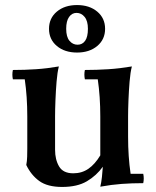

<svg xmlns="http://www.w3.org/2000/svg" viewBox="-20 -725 619 760"><path d="M377 -110 387 -65Q362 -30 324 -7.5Q286 15 226 15Q168 15 135.5 -8.5Q103 -32 84 -72Q87 -87 87.5 -104.5Q88 -122 88 -137V-264Q88 -343 78 -411H31Q27 -430 31 -448Q78 -448 122.5 -451Q167 -454 213 -462Q207 -439 204 -402.5Q201 -366 199.5 -328.5Q198 -291 198 -264V-132Q198 -93 214 -66Q230 -39 270 -39Q304 -39 330 -57Q356 -75 377 -110ZM547 -37Q551 -19 547 0Q502 0 461.5 3Q421 6 377 14Q381 -2 383.5 -24.5Q386 -47 387 -65L377 -110V-264Q377 -343 367 -411H316Q312 -430 316 -448Q363 -448 409 -451Q455 -454 502 -462Q496 -439 493 -402.5Q490 -366 488.5 -328.5Q487 -291 487 -264V-184Q487 -105 497 -37ZM285 -705Q334 -705 365 -679Q396 -653 396 -611Q396 -569 365 -543Q334 -517 285 -517Q236 -517 205 -543Q174 -569 174 -611Q174 -653 205 -679Q236 -705 285 -705ZM287 -548Q306 -548 317 -563.5Q328 -579 328 -611Q328 -642 315 -658Q302 -674 283 -674Q265 -674 253.5 -658Q242 -642 242 -611Q242 -579 255 -563.5Q268 -548 287 -548Z"/></svg>

Font: Poltawski Nowy Medium
Style: Regular
Weight: 500
Version: Version 1.001;gftools[0.9.25]